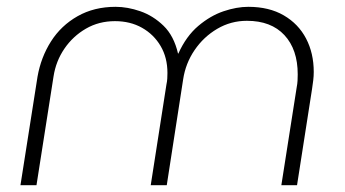

<svg xmlns="http://www.w3.org/2000/svg" viewBox="-20 -543 1013 563"><path d="M40 0 90 -318Q100 -375 129.5 -421.5Q159 -468 207.5 -495.5Q256 -523 319 -523Q354 -523 391.5 -510Q429 -497 459.5 -467.5Q490 -438 502 -386H503Q526 -437 561.5 -467Q597 -497 635.5 -510Q674 -523 708 -523Q769 -523 812 -498Q855 -473 877.5 -430Q900 -387 900 -332Q900 -320 898.5 -307.5Q897 -295 895 -282L851 0H805L850 -287Q852 -297 852.5 -306.5Q853 -316 853 -325Q853 -398 814 -440Q775 -482 704 -482Q657 -482 617 -458.5Q577 -435 550.5 -396Q524 -357 517 -310L469 0H422L468 -295Q470 -304 470.5 -312.5Q471 -321 471 -329Q471 -374 451 -408Q431 -442 396.5 -461.5Q362 -481 317 -481Q270 -481 232 -459Q194 -437 169 -400.5Q144 -364 137 -319L87 0Z"/></svg>

Font: MuseoModerno Thin ExtraLight
Style: Italic
Weight: 250
Italic angle: -9°
Version: Version 1.003